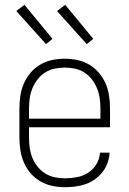

<svg xmlns="http://www.w3.org/2000/svg" viewBox="-20 -773 540 801"><path d="M251 8Q224 8 198 2.5Q172 -3 148.5 -16.5Q125 -30 107.5 -50.5Q90 -71 79.5 -95.5Q69 -120 65 -146.5Q61 -173 61 -200V-320Q61 -347 65 -373.5Q69 -400 79.5 -424.5Q90 -449 107.5 -469.5Q125 -490 148 -503.5Q171 -517 197 -522.5Q223 -528 250 -528Q277 -528 303 -522.5Q329 -517 352 -503.5Q375 -490 392.5 -469.5Q410 -449 420.5 -424.5Q431 -400 435 -373.5Q439 -347 439 -320V-242H101V-200Q101 -178 104 -156.5Q107 -135 115 -115Q123 -95 136.5 -78Q150 -61 168.5 -49.5Q187 -38 208.5 -33.5Q230 -29 251 -29Q276 -29 301.5 -34Q327 -39 348 -52.5Q369 -66 382.5 -88.5Q396 -111 397 -136H437Q436 -114 428.5 -93Q421 -72 407.5 -55Q394 -38 376 -25Q358 -12 337.5 -5Q317 2 295 5Q273 8 251 8ZM101 -278H399V-320Q399 -342 396 -363Q393 -384 385 -404Q377 -424 363.5 -441.5Q350 -459 332 -470.5Q314 -482 293 -486.5Q272 -491 250 -491Q228 -491 207 -486.5Q186 -482 168 -470.5Q150 -459 136.5 -441.5Q123 -424 115 -404Q107 -384 104 -363Q101 -342 101 -320ZM342 -589 218 -727 252 -753 369 -611ZM172 -589 48 -727 82 -753 199 -611Z"/></svg>

Font: Iosevka Curly Extralight
Style: Regular
Weight: 200
Monospace: yes
Designer: Belleve Invis
Foundry: Belleve Invis
Version: Version 22.1.2; ttfautohint (v1.8.4)